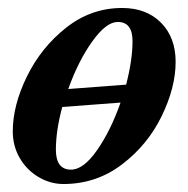

<svg xmlns="http://www.w3.org/2000/svg" viewBox="-20 -447 472 481"><path d="M420 -292Q420 -228 385 -156Q350 -84 285.5 -35Q221 14 139 14Q106 14 76.5 -3.5Q47 -21 29.5 -51Q12 -81 12 -118Q12 -183 47.5 -255.5Q83 -328 145.5 -377.5Q208 -427 286 -427Q347 -427 383.5 -390Q420 -353 420 -292ZM312 -344Q312 -392 275 -392Q246 -392 211 -343Q176 -294 151 -224L296 -235Q312 -297 312 -344ZM282 -190 136 -179Q120 -120 120 -72Q120 -22 158 -22Q189 -22 223 -70.5Q257 -119 282 -190Z"/></svg>

Font: EB Garamond SemiBold
Style: Italic
Weight: 600
Italic angle: -17.2°
Designer: Georg Duffner and Octavio Pardo
Foundry: Georg Duffner
Version: Version 1.000